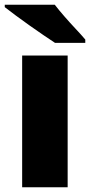

<svg xmlns="http://www.w3.org/2000/svg" viewBox="-26 -786 378 806"><path d="M258 0H67V-553H258ZM204 -766Q221 -744 244.5 -717Q268 -690 292 -664.5Q316 -639 332 -620V-606H205Q185 -619 156.5 -638.5Q128 -658 97.5 -679.5Q67 -701 39.5 -721.5Q12 -742 -6 -756V-766Z"/></svg>

Font: Noto Sans Oriya Blk
Style: Regular
Weight: 900
Designer: Amélie Bonet and Sol Matas
Foundry: Google LLC
Version: Version 2.006; ttfautohint (v1.8.4.7-5d5b)